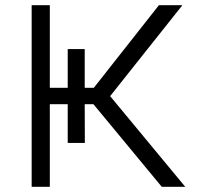

<svg xmlns="http://www.w3.org/2000/svg" viewBox="-20 -720 782 740"><path d="M102 0V-700H172V-381.5H241V-531H306.5V-381.5H341.5L592.5 -700H683L404.5 -349.5L694 0H603.5L340 -318.5H306.5L307 -169H241V-318.5H172V0Z"/></svg>

Font: Overpass Light
Style: Regular
Weight: 300
Designer: Delve Withrington, Dave Bailey, Thomas Jockin
Foundry: Delve Fonts LLC
Version: Version 4.000; ttfautohint (v1.8.3)